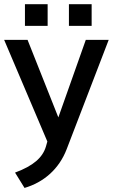

<svg xmlns="http://www.w3.org/2000/svg" viewBox="-23 -694 579 929"><path d="M95.7 215.3C187 188.5 262.2 125.5 299.8 27.3L502.9 -501H392.1L259.3 -126L110.4 -501H-2.9L206.1 -9.3L199.2 15.1C183.1 68.4 139.2 107.9 49.8 141.1ZM420.4 -568.8V-673.8H310.5V-568.8ZM207.5 -568.8V-673.8H97.7V-568.8Z"/></svg>

Font: Ride SemiBold
Style: Regular
Weight: 600
Version: Version 3.000